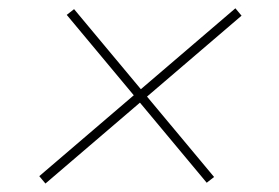

<svg xmlns="http://www.w3.org/2000/svg" viewBox="-20 -513 666 458"><path d="M473.1 -77.1 139.2 -477.5 156.7 -491.2 490.7 -90.8ZM88.4 -75.2 73.7 -92.8 541.5 -493.2 556.2 -475.6Z"/></svg>

Font: Inter 17pt Thin
Style: Italic
Weight: 250
Italic angle: -9.3988°
Version: Version 4.001;git-66647c0bb